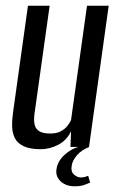

<svg xmlns="http://www.w3.org/2000/svg" viewBox="-20 -515 416 673"><path d="M123 8Q85 8 63 -2.5Q41 -13 32 -31Q23 -49 22.5 -72.5Q22 -96 26 -123L78 -495H154L103 -131Q100 -115 99.5 -100Q99 -85 103 -73Q107 -61 119.5 -54Q132 -47 156 -47Q179 -47 193.5 -55Q208 -63 216.5 -74Q225 -85 229 -94L285 -495H361L292 0H227L229 -55Q214 -23 184 -7.5Q154 8 123 8ZM242 138Q211 138 192.5 120.5Q174 103 178 78Q182 50 206 28Q230 6 258 -1L293 0Q265 11 249 30Q233 49 231 68Q228 87 239.5 97Q251 107 263 107Q272 107 278.5 105Q285 103 289 101L296 125Q289 128 276 133Q263 138 242 138Z"/></svg>

Font: Alumni Sans Medium
Style: Italic
Weight: 500
Italic angle: -8°
Designer: Robert E. Leuschke
Foundry: Robert E. Leuschke
Version: Version 1.016